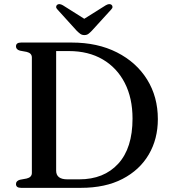

<svg xmlns="http://www.w3.org/2000/svg" viewBox="-20 -905 824 925"><path d="M57 -18.5Q57 -33.5 76 -39L108.5 -45Q133.5 -51 133.5 -72V-628Q133.5 -649 108.5 -655L76 -661Q57 -666.5 57 -681.5Q57 -700 81.5 -700H325.5Q450 -700 543.5 -652.5Q637 -605 688.8 -521.8Q740.5 -438.5 740.5 -331Q740.5 -235.5 696.8 -160.8Q653 -86 570.2 -43Q487.5 0 369.5 0H81.5Q57 0 57 -18.5ZM362 -41Q480.5 -41 549.5 -116.2Q618.5 -191.5 618.5 -333.5Q618.5 -432.5 581 -505.5Q543.5 -578.5 474.8 -618.8Q406 -659 312 -659H250.5V-83Q250.5 -41 304.5 -41ZM423 -757.5Q413.5 -747.5 405.8 -741.8Q398 -736 386.5 -736Q375 -736 367 -741.8Q359 -747.5 349 -757.5L257 -859Q250 -866 250.5 -872.2Q251 -878.5 255.5 -882Q265.5 -889.5 283 -879.5L386 -814.5L489.5 -879.5Q507 -889.5 517 -882Q521.5 -878.5 522 -872.2Q522.5 -866 515.5 -859Z"/></svg>

Font: Fraunces 9pt S000
Style: Regular
Weight: 400
Version: Version 1.000; ttfautohint (v1.8.3)